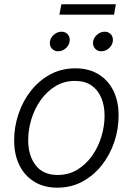

<svg xmlns="http://www.w3.org/2000/svg" viewBox="-20 -869 624 901"><path d="M249 11.7Q186.5 11.7 141.1 -16.1Q95.7 -43.9 71 -93.8Q46.4 -143.6 46.4 -210Q46.4 -273.4 66.7 -334Q86.9 -394.5 125 -442.9Q163.1 -491.2 215.8 -519.8Q268.6 -548.3 334 -548.3Q396.5 -548.3 441.9 -520.8Q487.3 -493.2 512 -443.4Q536.6 -393.6 536.6 -327.1Q536.6 -262.7 516.1 -202.1Q495.6 -141.6 457.5 -93.5Q419.4 -45.4 366.7 -16.8Q314 11.7 249 11.7ZM250.5 -47.9Q302.2 -47.9 343 -72.8Q383.8 -97.7 412.4 -138.2Q440.9 -178.7 455.8 -227.8Q470.7 -276.9 470.7 -325.7Q470.7 -373 455.3 -409.9Q439.9 -446.8 409.2 -468Q378.4 -489.3 332 -489.3Q281.2 -489.3 240.7 -464.8Q200.2 -440.4 171.4 -399.9Q142.6 -359.4 127.4 -310.1Q112.3 -260.7 112.3 -210.4Q112.3 -139.6 147.2 -93.8Q182.1 -47.9 250.5 -47.9ZM455.6 -628.4Q436.5 -628.4 425.3 -641.8Q414.1 -655.3 417 -674.3Q420.4 -693.4 436.3 -706.8Q452.1 -720.2 471.2 -720.2Q490.2 -720.2 501.2 -707Q512.2 -693.8 509.3 -674.3Q506.3 -655.3 490.5 -641.8Q474.6 -628.4 455.6 -628.4ZM252.9 -628.4Q233.9 -628.4 222.7 -641.8Q211.4 -655.3 214.4 -674.3Q217.8 -693.4 233.6 -706.8Q249.5 -720.2 268.6 -720.2Q287.6 -720.2 298.6 -707Q309.6 -693.8 306.6 -674.3Q303.7 -655.3 287.8 -641.8Q272 -628.4 252.9 -628.4ZM523.9 -849.1 515.1 -800.3H258.8L268.1 -849.1Z"/></svg>

Font: Inter 17pt Light
Style: Italic
Weight: 300
Italic angle: -9.3988°
Version: Version 4.001;git-66647c0bb